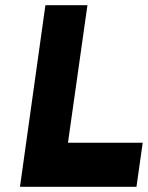

<svg xmlns="http://www.w3.org/2000/svg" viewBox="-20 -720 570 740"><path d="M57 0H506L530 -170H242L317 -700H155Z"/></svg>

Font: Unageo
Style: Black-Italic
Weight: 900
Designer: Richard Sepsi
Foundry: Richard Sepsi
Version: Version 2.000